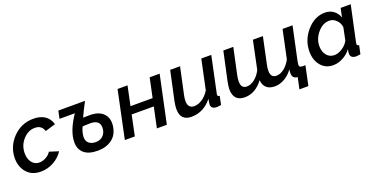

<svg xmlns="http://www.w3.org/2000/svg" viewBox="-22 -1198 3904 1989"><g transform="rotate(-20 1930.5 -203.5)"><path d="M19 -211Q19 -339 111.5 -435.5Q204 -532 339 -532Q417 -532 466 -497.5Q515 -463 531 -402L417 -368Q396 -438 320 -438Q247 -438 190 -375Q133 -312 133 -224Q133 -163 164 -123.5Q195 -84 245 -84Q282 -84 319.5 -105Q357 -126 374 -156L475 -124Q437 -64 370.5 -27Q304 10 228 10Q130 10 74.5 -53Q19 -116 19 -211Z M856 8Q756 8 705.5 -35.5Q655 -79 655 -157Q655 -278 763 -438H594L612 -523H906Q854 -424 828 -366Q853 -367 904 -367Q1003 -367 1052.5 -314Q1102 -261 1088 -172Q1074 -83 1011 -37.5Q948 8 856 8ZM866 -83Q912 -83 942.5 -109.5Q973 -136 980 -182Q993 -286 877 -286Q835 -286 793 -283Q774 -247 766 -200Q757 -142 785 -112.5Q813 -83 866 -83Z M1155 0 1265 -523H1375L1330 -310H1574L1619 -523H1729L1618 0H1508L1556 -225H1312L1265 0Z M1766 -120Q1766 -151 1776 -203L1845 -523H1954L1890 -225Q1883 -193 1883 -165Q1883 -84 1952 -84Q1996 -84 2041 -113.5Q2086 -143 2119 -197L2188 -523H2298L2215 -130Q2212 -121 2212 -115Q2212 -96 2235 -94L2216 0Q2183 5 2170 5Q2106 5 2106 -45Q2106 -60 2115 -106Q2023 10 1888 10Q1766 10 1766 -120Z M3034 125 3061 0Q3022 -4 3010 -28.5Q2998 -53 3007 -106Q2970 -53 2916.5 -22Q2863 9 2808 9Q2748 9 2715.5 -21Q2683 -51 2679 -105Q2593 9 2477 9Q2352 9 2352 -125Q2352 -151 2362 -204L2431 -523H2541L2478 -230Q2471 -196 2471 -165Q2471 -89 2534 -89Q2578 -89 2621 -123Q2664 -157 2692 -213L2757 -523H2867L2805 -230Q2797 -193 2797 -167Q2797 -89 2860 -89Q2904 -89 2947 -123Q2990 -157 3018 -212L3084 -523H3194L3116 -157Q3107 -115 3113.5 -102Q3120 -89 3150 -89H3178L3133 125Z M3265 -206Q3265 -334 3352 -433Q3439 -532 3553 -532Q3608 -532 3647.5 -502Q3687 -472 3703 -424L3724 -522H3835L3751 -130Q3749 -118 3749 -115Q3749 -95 3772 -94L3752 0Q3720 5 3707 5Q3642 5 3642 -47Q3642 -63 3649 -95Q3612 -46 3558 -18Q3504 10 3451 10Q3366 10 3315.5 -51.5Q3265 -113 3265 -206ZM3654 -188 3682 -325Q3676 -373 3642.5 -405.5Q3609 -438 3567 -438Q3494 -438 3437.5 -371Q3381 -304 3381 -224Q3381 -163 3413 -123.5Q3445 -84 3499 -84Q3540 -84 3586.5 -114.5Q3633 -145 3654 -188Z"/></g></svg>

Font: Raleway-v4020 SemiBold
Style: Italic
Weight: 600
Italic angle: -12°
Designer: Matt McInerney, Pablo Impallari, Rodrigo Fuenzalida
Foundry: Matt McInerney, Pablo Impallari, Rodrigo Fuenzalida
Version: Version 4.020;PS 004.020;hotconv 1.0.88;makeotf.lib2.5.64775